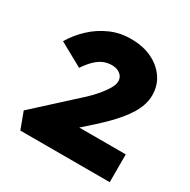

<svg xmlns="http://www.w3.org/2000/svg" viewBox="-160 -870 1014 1023"><g transform="rotate(30 346.5 -359.0)"><path d="M94 0 56 -102 253 -282Q280 -306 308.5 -332.5Q337 -359 361 -387.5Q385 -416 400 -442Q415 -468 415 -488Q415 -505 406.5 -517.5Q398 -530 382 -538Q366 -546 343 -546Q317 -546 293.5 -536.5Q270 -527 246.5 -505Q223 -483 198 -446L53 -526Q84 -579 131 -623Q178 -667 237.5 -693Q297 -719 364 -718Q435 -718 490 -692Q545 -666 577 -620Q609 -574 609 -513Q609 -484 599.5 -454.5Q590 -425 573 -397Q556 -369 532 -340Q508 -311 480.5 -283.5Q453 -256 422 -228L239 -65L235 -171H644V0Z"/></g></svg>

Font: Lexend Mega ExtraBold
Style: Regular
Weight: 800
Designer: Bonnie Shaver-Troup, Thomas Jockin
Foundry: Lexend
Version: Version 1.007